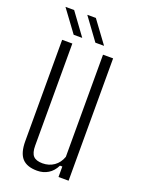

<svg xmlns="http://www.w3.org/2000/svg" viewBox="-144 -813 653 885"><g transform="rotate(20 183.0 -371.0)"><path d="M153.5 6.5Q103.5 6.5 80 -19.5Q56.5 -45.5 56.5 -103V-600H106.5V-99Q106.5 -64 120.2 -49Q134 -34 165.5 -34Q197.5 -34 221.8 -51Q246 -68 257 -99V-600H306.5V0H257V-51.5H245.5Q231 -22 207.2 -7.8Q183.5 6.5 153.5 6.5ZM205 -640 126 -748H168L247.5 -640ZM98.5 -640 19 -748H61.5L140.5 -640Z"/></g></svg>

Font: Big Shoulders Text Thin ExtraLight
Style: Regular
Weight: 250
Version: Version 2.002